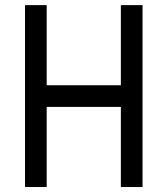

<svg xmlns="http://www.w3.org/2000/svg" viewBox="-20 -735 662 757"><path d="M164.1 2.4H78.6V-714.8H164.1V-398.9H456.5V-714.8H542V2.4H456.5V-313.5H164.1Z"/></svg>

Font: Proletarsk
Style: Regular
Weight: 400
Designer: Peter Wiegel, original typeface by Carl Albert Fahrenwaldt 1901
Foundry: Peter Wiegel
Version: Version 1.000 2010 initial release